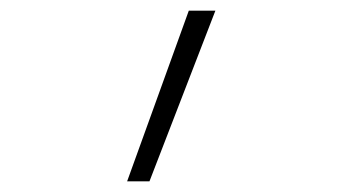

<svg xmlns="http://www.w3.org/2000/svg" viewBox="-20 -132 640 361"><path d="M219 209 335 -112H385L261 209Z"/></svg>

Font: Iosevka Slab XLtEx
Style: Regular
Weight: 200
Width: 7
Monospace: yes
Designer: Belleve Invis
Foundry: Belleve Invis
Version: Version 11.1.0; ttfautohint (v1.8.3)